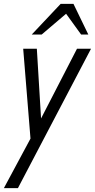

<svg xmlns="http://www.w3.org/2000/svg" viewBox="-40 -760 487 985"><path d="M-20 205 125 -65 138 -89 355 -510H427L52 205ZM120 -5 79 -510H149L175 -80ZM123 -583 271 -740H337L413 -583H376L277 -720H335L174 -583Z"/></svg>

Font: Instrument Sans Condensed
Style: Italic
Weight: 400
Width: 3
Italic angle: -13°
Designer: Rodrigo Fuenzalida
Foundry: fragTYPE
Version: Version 1.000;gftools[0.9.28]